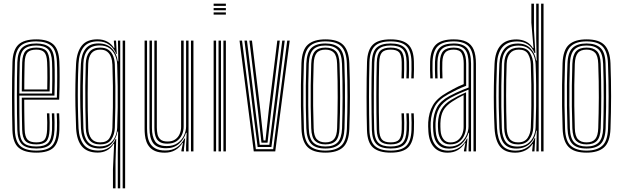

<svg xmlns="http://www.w3.org/2000/svg" viewBox="-20 -820 3375 1040"><path d="M177 6.8Q112.2 6.8 80.9 -20.1Q49.5 -47 47.2 -114.5Q46.2 -151.2 45.6 -198.1Q45 -245 45 -295.5Q45 -346 45.6 -394.8Q46.2 -443.5 47.5 -484Q49.8 -549.2 79.6 -578Q109.5 -606.8 176.5 -606.8Q238.5 -606.8 268.6 -579.8Q298.8 -552.8 301.5 -485.8Q302.2 -472.5 302.6 -451.4Q303 -430.2 303 -403.2Q303 -376.2 302.5 -344.9Q302 -313.5 300.5 -280H111.2Q111.2 -250.8 111.5 -223.1Q111.8 -195.5 112.2 -169.5Q112.8 -143.5 113.5 -118.8Q114.8 -80 128.5 -64.4Q142.2 -48.8 177 -48.8Q209 -48.8 221.2 -63.2Q233.5 -77.8 235.2 -117.8Q236 -133.8 235.8 -156.8Q235.5 -179.8 234.2 -206H247.5Q248.8 -178.5 249 -156.2Q249.2 -134 248.5 -117Q246.8 -71.8 231 -54.8Q215.2 -37.8 177 -37.8Q135.8 -37.8 118.5 -55.5Q101.2 -73.2 100 -117.8Q99.5 -139.8 99 -169.9Q98.5 -200 98.2 -231.9Q98 -263.8 98 -291H288Q289 -322 289.4 -351.4Q289.8 -380.8 289.8 -406.2Q289.8 -431.8 289.4 -452Q289 -472.2 288.2 -485.5Q285.5 -548.2 257.8 -572Q230 -595.8 176.5 -595.8Q115 -595.8 88.9 -568.9Q62.8 -542 60.8 -483.2Q59.5 -442.2 58.9 -394.1Q58.2 -346 58.2 -296.2Q58.2 -246.5 58.9 -200Q59.5 -153.5 60.5 -115.5Q62.5 -53.8 90.2 -29Q118 -4.2 177 -4.2Q235.2 -4.2 260.4 -29.2Q285.5 -54.2 288.2 -115.2Q288.8 -126.2 288.9 -141Q289 -155.8 288.6 -172.4Q288.2 -189 287.2 -206H300.5Q301.8 -183 302.1 -158.5Q302.5 -134 301.5 -114.5Q298.8 -48.8 270.4 -21Q242 6.8 177 6.8ZM177 -15.5Q123.5 -15.5 99.5 -38Q75.5 -60.5 73.8 -116Q72.5 -156.2 72 -204.4Q71.5 -252.5 71.5 -302.6Q71.5 -352.8 72.1 -399.2Q72.8 -445.8 73.8 -482.2Q75.8 -539.2 100.4 -561.9Q125 -584.5 176.5 -584.5Q224.5 -584.5 248.6 -563.2Q272.8 -542 275 -485Q275.8 -470.2 276.2 -443.1Q276.8 -416 276.5 -379.9Q276.2 -343.8 275 -302.2H84.8Q84.8 -249.2 85.1 -207.8Q85.5 -166.2 86.2 -117Q87 -68 107.1 -47.2Q127.2 -26.5 177 -26.5Q221.5 -26.5 240.5 -45.9Q259.5 -65.2 261.8 -116.2Q262.5 -133.2 262.2 -156.4Q262 -179.5 260.8 -206H274Q275.2 -180.8 275.5 -157.2Q275.8 -133.8 275 -115.8Q272.5 -59.8 250.8 -37.6Q229 -15.5 177 -15.5ZM84.8 -313.2H262Q263 -349.5 263.1 -383.2Q263.2 -417 262.9 -443.6Q262.5 -470.2 261.8 -484.5Q259.8 -534.8 239.4 -554.1Q219 -573.5 176.5 -573.5Q131.2 -573.5 109.9 -553.4Q88.5 -533.2 87 -481.8Q86 -452.2 85.5 -405.8Q85 -359.2 84.8 -313.2ZM98 -324.5Q98.2 -346.8 98.4 -372.6Q98.5 -398.5 99 -426.1Q99.5 -453.8 100.2 -481Q101.8 -526.5 119.4 -544.4Q137 -562.2 176.5 -562.2Q214 -562.2 230.4 -544.9Q246.8 -527.5 248.5 -483.8Q249 -471.5 249.5 -448.1Q250 -424.8 249.9 -393.1Q249.8 -361.5 248.8 -324.5ZM111.5 -335.5H235.8Q236.5 -368.2 236.6 -397.8Q236.8 -427.2 236.2 -449.6Q235.8 -472 235.2 -483.2Q233.5 -522 220.1 -536.6Q206.8 -551.2 176.5 -551.2Q143 -551.2 128.9 -535.8Q114.8 -520.2 113.5 -480.5Q113 -458.8 112.5 -435.8Q112 -412.8 111.8 -387.9Q111.5 -363 111.5 -335.5Z M591.8 200V97L598.2 -40.5H595Q581.2 -17.2 559.2 -5.4Q537.2 6.5 509.2 6.5Q453 6.5 424.4 -26.1Q395.8 -58.8 392.2 -125Q389.5 -188 388.5 -246.9Q387.5 -305.8 388.4 -362.4Q389.2 -419 392 -474.5Q395.8 -538.8 423.1 -572.9Q450.5 -607 507.8 -607Q538.2 -607 561 -594.6Q583.8 -582.2 597.2 -560.2H600L596.8 -595V-600H608.5L612.5 -528H609.2Q598 -558 572.6 -577Q547.2 -596 510.5 -596Q457.8 -596 433 -564.4Q408.2 -532.8 405.2 -474.2Q402.5 -418.5 401.8 -361.8Q401 -305 401.9 -246.1Q402.8 -187.2 405.5 -125Q408.5 -68.8 433.6 -36.6Q458.8 -4.5 513.5 -4.5Q546 -4.5 569.6 -20.4Q593.2 -36.2 606 -66.8H609.5L605.8 55.2V200ZM618 200V6.8L619.8 -107.5H616.5Q608.2 -65.8 583.9 -40.5Q559.5 -15.2 518.2 -15.8Q469.2 -16.5 445.2 -44.5Q421.2 -72.5 418.5 -124.8Q416.2 -182 415.1 -239.5Q414 -297 414.8 -355.6Q415.5 -414.2 418.2 -474.2Q421 -527.5 443.8 -556.1Q466.5 -584.8 513.8 -584.8Q558.8 -584.8 585.4 -558Q612 -531.2 618 -487.8H621L618.8 -600H631.2V200ZM520.2 -27Q553.2 -27 573.6 -41.8Q594 -56.5 603.9 -79.8Q613.8 -103 614.8 -128.2Q617 -182.2 617.6 -237.4Q618.2 -292.5 617.5 -350.5Q616.8 -408.5 614.8 -470.2Q613.8 -496.2 603.8 -520Q593.8 -543.8 573.2 -558.8Q552.8 -573.8 519.5 -573.8Q475.8 -573.8 454.5 -548.4Q433.2 -523 431.5 -475.5Q429.2 -411 428.6 -354.4Q428 -297.8 428.9 -242.1Q429.8 -186.5 431.8 -124.8Q433.8 -79.2 454.5 -53.1Q475.2 -27 520.2 -27ZM522.2 -37.8Q484.8 -37.8 465.5 -60.1Q446.2 -82.5 444.8 -125Q443.2 -181.2 442.4 -238.8Q441.5 -296.2 442 -355Q442.5 -413.8 444.5 -474Q446 -517 465 -539.6Q484 -562.2 522.5 -562.2Q551 -562.2 568.1 -549.6Q585.2 -537 593.2 -516Q601.2 -495 602 -470Q604.2 -411 604.9 -353.1Q605.5 -295.2 604.8 -239Q604 -182.8 602 -128Q600.8 -91.5 583.1 -64.6Q565.5 -37.8 522.2 -37.8ZM522.2 -48.8Q559 -48.8 573.2 -72.4Q587.5 -96 588.8 -128Q590.8 -183.2 591.5 -239.8Q592.2 -296.2 591.6 -353.9Q591 -411.5 588.8 -470Q588 -492.2 581.4 -510.6Q574.8 -529 560.6 -540.1Q546.5 -551.2 522.8 -551.2Q491 -551.2 475.1 -531.4Q459.2 -511.5 457.8 -474Q455.2 -398 454.9 -312.6Q454.5 -227.2 458 -125.2Q459.5 -89 475.2 -68.9Q491 -48.8 522.2 -48.8ZM644.5 200V-600H657.8V200Z M872.8 7Q842.8 7 822.8 -1Q802.8 -9 790.9 -22.6Q779 -36.2 773 -53.1Q767 -70 765.1 -87.9Q763.2 -105.8 763.2 -122.2V-600H776.5V-124.5Q776.5 -105 779.4 -83.9Q782.2 -62.8 792.1 -44.9Q802 -27 822 -15.9Q842 -4.8 876.2 -4.8Q912 -4.8 937.8 -21.8Q963.5 -38.8 979 -69.5H982.8L976.2 -11.8V0H962.8L962.5 -5.5L971.2 -45.8H968.5Q952.8 -20.5 928.8 -6.8Q904.8 7 872.8 7ZM1014.5 0V-600H1027.8V0ZM886.2 -41.8Q862.5 -41.8 848.5 -49.4Q834.5 -57 827.6 -69.6Q820.8 -82.2 818.5 -97.8Q816.2 -113.2 816.2 -128.8V-600H829.5V-129.5Q829.5 -110 833.2 -92.6Q837 -75.2 849.4 -64.4Q861.8 -53.5 888 -53.5Q913 -53.5 929.1 -64.8Q945.2 -76 953.1 -94.2Q961 -112.5 961 -133.2V-600H974.8V-134Q974.8 -110.5 965.1 -89.2Q955.5 -68 936 -54.9Q916.5 -41.8 886.2 -41.8ZM879.5 -17Q829.2 -17.2 809.5 -44.9Q789.8 -72.5 789.8 -125.2V-600H803V-126.8Q803 -80.5 819.9 -54.6Q836.8 -28.8 883.8 -28.8Q919 -28.8 942.1 -45.1Q965.2 -61.5 976.6 -86Q988 -110.5 988 -135.2V-600H1001.2V0H988V-32L991.2 -100.5H987.5Q976.2 -65 948.9 -40.8Q921.5 -16.5 879.5 -17Z M1137.2 -788.2V-800H1203.5V-788.2ZM1137.2 -740.8V-752.8H1203.5V-740.8ZM1137.2 -764.5V-776.2H1203.5V-764.5ZM1190.2 0V-600H1203.5V0ZM1137.2 0V-600H1150.5V0ZM1163.8 0V-600H1177V0Z M1354.5 0 1277.5 -600H1291L1365.8 -11.8H1459.8L1535.8 -600H1549.2L1471 0ZM1375.5 -23.8 1350.5 -220.2 1304.2 -600H1317.8L1363.5 -223.5L1386.8 -35.5H1439L1462.5 -224.8L1508.8 -600H1522.2L1475.5 -221L1450.2 -23.8ZM1396.2 -47.2 1376.2 -227 1331 -600H1344.8L1389.2 -230.5L1407.5 -59.2H1418L1436.8 -231.8L1482 -600H1495.5L1449.8 -228.5L1429.2 -47.2Z M1742.8 6.8Q1675.8 6.8 1645.6 -23.8Q1615.5 -54.2 1613 -122.5Q1610.8 -185.5 1610 -243.9Q1609.2 -302.2 1610 -360Q1610.8 -417.8 1612.8 -478.2Q1615.8 -549.8 1647.6 -578.2Q1679.5 -606.8 1742.8 -606.8Q1810 -606.8 1839.8 -576.1Q1869.5 -545.5 1872.2 -477.2Q1875.8 -383 1875.6 -297.6Q1875.5 -212.2 1872.2 -121.8Q1869.5 -50.5 1837.6 -21.9Q1805.8 6.8 1742.8 6.8ZM1742.8 -4.2Q1798 -4.2 1827.1 -29.9Q1856.2 -55.5 1859 -121.8Q1862.2 -212 1862.2 -296Q1862.2 -380 1858.8 -476.5Q1856.8 -537.8 1830.8 -566.8Q1804.8 -595.8 1742.8 -595.8Q1684 -595.8 1656.2 -568.2Q1628.5 -540.8 1626 -475.5Q1624 -421.8 1623.2 -365.1Q1622.5 -308.5 1623.2 -248Q1624 -187.5 1626.2 -122Q1628.5 -55.5 1657.9 -29.9Q1687.2 -4.2 1742.8 -4.2ZM1742.8 -15.5Q1690 -15.5 1665.8 -40.8Q1641.5 -66 1639.2 -125Q1637.5 -178.8 1636.6 -237Q1635.8 -295.2 1636.4 -355.5Q1637 -415.8 1639.2 -475.2Q1641.5 -535.2 1666.4 -559.9Q1691.2 -584.5 1742.8 -584.5Q1791.8 -584.5 1817.6 -561Q1843.5 -537.5 1845.5 -477.5Q1847.8 -416.8 1848.5 -358.4Q1849.2 -300 1848.6 -242.1Q1848 -184.2 1846 -124.8Q1843.8 -64.8 1818.9 -40.1Q1794 -15.5 1742.8 -15.5ZM1742.8 -26.5Q1787 -26.5 1808.8 -48.6Q1830.5 -70.8 1832.8 -125Q1835.2 -201 1835.6 -290Q1836 -379 1832.5 -474.5Q1830.5 -529.8 1808.4 -551.6Q1786.2 -573.5 1742.8 -573.5Q1698.2 -573.5 1676.5 -551.4Q1654.8 -529.2 1652.5 -474.8Q1650.8 -423.8 1649.9 -367.1Q1649 -310.5 1649.6 -249.6Q1650.2 -188.8 1652.5 -125Q1654.5 -69.2 1677.1 -47.9Q1699.8 -26.5 1742.8 -26.5ZM1742.8 -37.8Q1706.5 -37.8 1687 -56.6Q1667.5 -75.5 1665.8 -125.2Q1663.8 -184.5 1663 -242Q1662.2 -299.5 1663 -357.1Q1663.8 -414.8 1665.8 -474Q1667.5 -521.8 1685.8 -542Q1704 -562.2 1742.8 -562.2Q1779 -562.2 1798.2 -543.4Q1817.5 -524.5 1819.2 -474.5Q1822.2 -387 1822.4 -298.4Q1822.5 -209.8 1819.2 -125.8Q1817.5 -77.2 1799 -57.5Q1780.5 -37.8 1742.8 -37.8ZM1742.8 -48.8Q1775 -48.8 1789.9 -66.9Q1804.8 -85 1806 -126.2Q1808.8 -205.5 1809.1 -291.6Q1809.5 -377.8 1806 -474Q1804.8 -517.2 1788.9 -534.2Q1773 -551.2 1742.8 -551.2Q1710 -551.2 1695.2 -532.9Q1680.5 -514.5 1679 -473.5Q1677 -415.5 1676.2 -359.8Q1675.5 -304 1676.2 -246.6Q1677 -189.2 1679 -125.8Q1680.2 -82.2 1696.4 -65.5Q1712.5 -48.8 1742.8 -48.8Z M2096.2 6.8Q2032.8 6.8 2001.4 -20Q1970 -46.8 1967.8 -114.5Q1966.8 -151.2 1966.1 -198.1Q1965.5 -245 1965.5 -295.5Q1965.5 -346 1966.1 -394.8Q1966.8 -443.5 1968 -484Q1970.2 -549.2 1999.6 -578Q2029 -606.8 2095.5 -606.8Q2159.8 -606.8 2190.1 -579.8Q2220.5 -552.8 2222 -486.2Q2222.5 -468 2222.4 -443.4Q2222.2 -418.8 2221 -395.5H2207.8Q2209 -416.8 2209.1 -441.1Q2209.2 -465.5 2208.8 -485.8Q2207.5 -545 2181.2 -570.4Q2155 -595.8 2095.5 -595.8Q2035 -595.8 2009.1 -569.1Q1983.2 -542.5 1981.2 -483.2Q1980 -442 1979.4 -394Q1978.8 -346 1978.8 -296.2Q1978.8 -246.5 1979.4 -200Q1980 -153.5 1981 -115.5Q1982.8 -54.5 2010.6 -29.4Q2038.5 -4.2 2096.2 -4.2Q2155 -4.2 2180.8 -29.8Q2206.5 -55.2 2208.8 -115Q2209.5 -134.5 2209.4 -155.8Q2209.2 -177 2207.8 -206H2221Q2222.2 -182.8 2222.6 -161.2Q2223 -139.8 2222 -114.5Q2219.5 -49.8 2190.8 -21.5Q2162 6.8 2096.2 6.8ZM2096.2 -15.5Q2044 -15.5 2019.9 -38.8Q1995.8 -62 1994.2 -116Q1993.2 -156.2 1992.6 -204.5Q1992 -252.8 1992 -302.9Q1992 -353 1992.6 -399.5Q1993.2 -446 1994.2 -482.5Q1996.2 -540.8 2021 -562.6Q2045.8 -584.5 2095.5 -584.5Q2147.8 -584.5 2171.1 -562.1Q2194.5 -539.8 2195.5 -485.2Q2195.8 -467.5 2195.8 -444.2Q2195.8 -421 2194.5 -395.5H2181.2Q2182.5 -422 2182.5 -445.6Q2182.5 -469.2 2182.2 -485Q2181.5 -534.8 2161 -554.1Q2140.5 -573.5 2095.5 -573.5Q2051.8 -573.5 2030.4 -554Q2009 -534.5 2007.5 -481.8Q2006.5 -451.5 2005.9 -407.1Q2005.2 -362.8 2004.9 -312.2Q2004.5 -261.8 2005 -211.4Q2005.5 -161 2006.8 -118.8Q2008.5 -67 2029.5 -46.8Q2050.5 -26.5 2096.2 -26.5Q2141 -26.5 2160.6 -46.2Q2180.2 -66 2182.2 -115.5Q2183 -134 2182.9 -155.2Q2182.8 -176.5 2181.2 -206H2194.5Q2196 -174.5 2196.1 -154.4Q2196.2 -134.2 2195.5 -115.5Q2193.2 -61 2171 -38.2Q2148.8 -15.5 2096.2 -15.5ZM2096.2 -37.8Q2057 -37.8 2039.4 -55.4Q2021.8 -73 2020.5 -119Q2019.5 -156.8 2019 -202.8Q2018.5 -248.8 2018.5 -297.8Q2018.5 -346.8 2019.1 -393.9Q2019.8 -441 2020.8 -481Q2022.2 -527.5 2039.8 -544.9Q2057.2 -562.2 2095.5 -562.2Q2135 -562.2 2151.8 -544.9Q2168.5 -527.5 2169 -484Q2169.2 -466.2 2169.2 -444.4Q2169.2 -422.5 2168 -395.5H2154.8Q2156 -423.2 2156 -445.1Q2156 -467 2155.8 -483.8Q2155.2 -520.8 2142.4 -536Q2129.5 -551.2 2095.5 -551.2Q2062.8 -551.2 2049 -535.9Q2035.2 -520.5 2034 -480.5Q2033 -445 2032.4 -400.9Q2031.8 -356.8 2031.8 -308.5Q2031.8 -260.2 2032.2 -211.8Q2032.8 -163.2 2034 -118.8Q2035.2 -80 2048.8 -64.4Q2062.2 -48.8 2096.2 -48.8Q2129.5 -48.8 2142.1 -64.2Q2154.8 -79.8 2155.8 -117.2Q2156.2 -136.8 2156.2 -156.4Q2156.2 -176 2154.8 -206H2168Q2169.5 -176.8 2169.6 -155.4Q2169.8 -134 2169 -117Q2167.5 -73 2151.4 -55.4Q2135.2 -37.8 2096.2 -37.8Z M2544.8 0V-474.8Q2544.8 -539.5 2519.9 -567.6Q2495 -595.8 2437.8 -595.8Q2378.5 -595.8 2351.9 -570.2Q2325.2 -544.8 2323 -485.8Q2322.2 -465.5 2322.6 -441.9Q2323 -418.2 2324 -395.5H2310.8Q2309.8 -419 2309.4 -442Q2309 -465 2309.8 -486.2Q2312 -550.8 2341.9 -578.8Q2371.8 -606.8 2437.8 -606.8Q2480.8 -606.8 2507.1 -593.4Q2533.5 -580 2545.8 -551Q2558 -522 2558 -474.8V0ZM2415 -26Q2447.8 -26 2470.6 -43Q2493.5 -60 2505.6 -85.4Q2517.8 -110.8 2517.8 -135.2V-334.5Q2495.8 -326.2 2469.1 -314.2Q2442.5 -302.2 2418.8 -289.2Q2378.5 -266.2 2359.8 -234.9Q2341 -203.5 2339 -153Q2338.5 -141.5 2339 -131.2Q2339.5 -121 2340.2 -109.8Q2342.8 -68.2 2362.6 -47.1Q2382.5 -26 2415 -26ZM2417.8 -37.8Q2388.5 -37.8 2372.5 -57.9Q2356.5 -78 2353.5 -110.5Q2352.5 -123 2352.2 -133.5Q2352 -144 2352.2 -152Q2354.2 -199 2370.9 -228.1Q2387.5 -257.2 2423.5 -279Q2440.8 -289.5 2462.2 -300.4Q2483.8 -311.2 2504.5 -320V-134Q2504.5 -110.5 2495.2 -88.4Q2486 -66.2 2466.9 -52Q2447.8 -37.8 2417.8 -37.8ZM2419.5 -48.5Q2444.2 -48.5 2460.2 -61Q2476.2 -73.5 2483.8 -92.9Q2491.2 -112.2 2491.2 -133.2V-304.8Q2474.8 -296.8 2459.2 -288.1Q2443.8 -279.5 2428.2 -269Q2396.2 -247.8 2381.5 -221.9Q2366.8 -196 2365.5 -152.2Q2365.2 -143 2365.5 -132.9Q2365.8 -122.8 2366.5 -112Q2368.5 -84.5 2381.9 -66.5Q2395.2 -48.5 2419.5 -48.5ZM2404.2 7Q2357.2 7 2330.6 -22.9Q2304 -52.8 2300.5 -106.8Q2299.5 -121.5 2299.2 -135Q2299 -148.5 2299.5 -157.5Q2302.5 -210.8 2324.9 -249.8Q2347.2 -288.8 2403.5 -320Q2420.8 -329.8 2434.9 -337.5Q2449 -345.2 2462.8 -351.8Q2476.5 -358.2 2491.8 -364.2V-474.8Q2491.8 -511.2 2480.9 -531.2Q2470 -551.2 2437.8 -551.2Q2404.8 -551.2 2391 -534.9Q2377.2 -518.5 2376 -483.5Q2375.5 -467.5 2375.6 -445.9Q2375.8 -424.2 2376.8 -395.5H2363.5Q2362.5 -425.5 2362.4 -446.2Q2362.2 -467 2362.8 -484.5Q2364.2 -526.5 2381.9 -544.4Q2399.5 -562.2 2437.8 -562.2Q2476.8 -562.2 2490.9 -540Q2505 -517.8 2505 -474.8V-355.2Q2478.2 -345.2 2454.2 -333.5Q2430.2 -321.8 2408.2 -309.5Q2355.8 -280.8 2335.6 -243.8Q2315.5 -206.8 2312.8 -156.5Q2312.2 -144.2 2312.5 -132.9Q2312.8 -121.5 2313.8 -107.8Q2317 -57.5 2341.4 -30.8Q2365.8 -4 2407.8 -4Q2444.2 -4 2469.9 -22.2Q2495.5 -40.5 2509 -69.5H2512L2506.5 -11.8V0H2493V-4.5L2501 -45.8H2498.5Q2483 -20.8 2459.5 -6.9Q2436 7 2404.2 7ZM2518.2 0V-32L2520.8 -100.5H2517.8Q2506.5 -64.5 2479.6 -39.8Q2452.8 -15 2411 -15Q2374 -15 2352 -39.1Q2330 -63.2 2327 -108.5Q2326 -122.8 2325.8 -133.6Q2325.5 -144.5 2326 -155.5Q2328.5 -203 2346.9 -238Q2365.2 -273 2413.5 -299.2Q2431 -308.8 2449.9 -317.5Q2468.8 -326.2 2486.6 -333.6Q2504.5 -341 2518.2 -345.8V-474.8Q2518.2 -527.8 2499.6 -550.6Q2481 -573.5 2437.8 -573.5Q2392.2 -573.5 2371.8 -553Q2351.2 -532.5 2349.5 -484.8Q2348.8 -464.5 2349.1 -441Q2349.5 -417.5 2350.2 -395.5H2337.2Q2336.2 -418 2335.9 -441.9Q2335.5 -465.8 2336.2 -485.2Q2338.2 -538.5 2361.8 -561.5Q2385.2 -584.5 2437.8 -584.5Q2488 -584.5 2509.8 -559Q2531.5 -533.5 2531.5 -474.8V0Z M2924.2 0H2911V-800H2924.2ZM2897.8 0H2885.2L2887.5 -112.2H2884.5Q2878.5 -68.8 2850.2 -42Q2822 -15.2 2777 -15.2Q2732.5 -15.2 2710.2 -42.1Q2688 -69 2685 -125.8Q2682.8 -179.2 2681.8 -235.8Q2680.8 -292.2 2681.5 -352.1Q2682.2 -412 2685 -475Q2687.8 -526.5 2712 -555.4Q2736.2 -584.2 2786.2 -584.2Q2828.2 -584.2 2853.2 -558.1Q2878.2 -532 2883.8 -492.5H2887L2884.5 -611V-800H2897.8ZM2782.8 -26.2Q2816 -26.2 2837.4 -41.2Q2858.8 -56.2 2869.5 -80Q2880.2 -103.8 2881.2 -129.8Q2883.2 -187.8 2884 -245.5Q2884.8 -303.2 2884.1 -360.1Q2883.5 -417 2881.2 -471.8Q2880.2 -497 2870.8 -520.1Q2861.2 -543.2 2841.2 -558.1Q2821.2 -573 2788.2 -573Q2744.2 -573 2722.2 -547.6Q2700.2 -522.2 2698.2 -475Q2696.2 -411.8 2695.5 -355.8Q2694.8 -299.8 2695.5 -244Q2696.2 -188.2 2698.2 -125.8Q2700.2 -77.5 2719.4 -51.9Q2738.5 -26.2 2782.8 -26.2ZM2785.8 -37.8Q2747.5 -37.8 2730.1 -60.4Q2712.8 -83 2711.2 -126Q2709.5 -186.8 2708.9 -245.6Q2708.2 -304.5 2709 -361.9Q2709.8 -419.2 2711.2 -474.8Q2712.8 -518 2732.8 -540.1Q2752.8 -562.2 2790 -562.2Q2833.5 -562.2 2850.4 -534.2Q2867.2 -506.2 2868.5 -472Q2870.5 -416.5 2871.2 -360.4Q2872 -304.2 2871.4 -246.8Q2870.8 -189.2 2868.5 -130Q2867.2 -92 2847 -64.9Q2826.8 -37.8 2785.8 -37.8ZM2786 -48.8Q2821.8 -48.8 2837.9 -72.9Q2854 -97 2855.2 -130Q2857.5 -188.8 2858.1 -246.8Q2858.8 -304.8 2858 -361.4Q2857.2 -418 2855.2 -472Q2854.2 -502.8 2840.5 -527Q2826.8 -551.2 2790.2 -551.2Q2759 -551.2 2742.5 -531.1Q2726 -511 2724.5 -474.8Q2721.5 -387.8 2721.5 -303.6Q2721.5 -219.5 2724.5 -126Q2726 -88.5 2740.2 -68.6Q2754.5 -48.8 2786 -48.8ZM2771 7Q2715.8 7 2689.1 -25.6Q2662.5 -58.2 2658.8 -125.5Q2656.2 -179.8 2655.2 -236.8Q2654.2 -293.8 2655.1 -353.4Q2656 -413 2658.8 -475Q2662.2 -541.2 2691.5 -573.9Q2720.8 -606.5 2777 -606.5Q2805.8 -606.5 2829.5 -594.6Q2853.2 -582.8 2866.5 -559.5H2869.8L2858.2 -697V-800H2872.2V-661L2879.8 -533.2H2874.8Q2863 -563.8 2838.8 -579.6Q2814.5 -595.5 2781.5 -595.5Q2726.5 -595.5 2700.6 -563.4Q2674.8 -531.2 2672 -475.2Q2669.5 -416.8 2668.5 -359Q2667.5 -301.2 2668.4 -243.4Q2669.2 -185.5 2672 -125.8Q2675.2 -66 2698.6 -35Q2722 -4 2773.8 -4Q2810.5 -4 2837.5 -23Q2864.5 -42 2875.8 -72H2879L2875 0H2862.5L2862.8 -6.5L2866.5 -39.8H2863.8Q2850.2 -17.8 2825.9 -5.4Q2801.5 7 2771 7Z M3157.2 6.8Q3090.2 6.8 3060.1 -23.8Q3030 -54.2 3027.5 -122.5Q3025.2 -185.5 3024.5 -243.9Q3023.8 -302.2 3024.5 -360Q3025.2 -417.8 3027.2 -478.2Q3030.2 -549.8 3062.1 -578.2Q3094 -606.8 3157.2 -606.8Q3224.5 -606.8 3254.2 -576.1Q3284 -545.5 3286.8 -477.2Q3290.2 -383 3290.1 -297.6Q3290 -212.2 3286.8 -121.8Q3284 -50.5 3252.1 -21.9Q3220.2 6.8 3157.2 6.8ZM3157.2 -4.2Q3212.5 -4.2 3241.6 -29.9Q3270.8 -55.5 3273.5 -121.8Q3276.8 -212 3276.8 -296Q3276.8 -380 3273.2 -476.5Q3271.2 -537.8 3245.2 -566.8Q3219.2 -595.8 3157.2 -595.8Q3098.5 -595.8 3070.8 -568.2Q3043 -540.8 3040.5 -475.5Q3038.5 -421.8 3037.8 -365.1Q3037 -308.5 3037.8 -248Q3038.5 -187.5 3040.8 -122Q3043 -55.5 3072.4 -29.9Q3101.8 -4.2 3157.2 -4.2ZM3157.2 -15.5Q3104.5 -15.5 3080.2 -40.8Q3056 -66 3053.8 -125Q3052 -178.8 3051.1 -237Q3050.2 -295.2 3050.9 -355.5Q3051.5 -415.8 3053.8 -475.2Q3056 -535.2 3080.9 -559.9Q3105.8 -584.5 3157.2 -584.5Q3206.2 -584.5 3232.1 -561Q3258 -537.5 3260 -477.5Q3262.2 -416.8 3263 -358.4Q3263.8 -300 3263.1 -242.1Q3262.5 -184.2 3260.5 -124.8Q3258.2 -64.8 3233.4 -40.1Q3208.5 -15.5 3157.2 -15.5ZM3157.2 -26.5Q3201.5 -26.5 3223.2 -48.6Q3245 -70.8 3247.2 -125Q3249.8 -201 3250.1 -290Q3250.5 -379 3247 -474.5Q3245 -529.8 3222.9 -551.6Q3200.8 -573.5 3157.2 -573.5Q3112.8 -573.5 3091 -551.4Q3069.2 -529.2 3067 -474.8Q3065.2 -423.8 3064.4 -367.1Q3063.5 -310.5 3064.1 -249.6Q3064.8 -188.8 3067 -125Q3069 -69.2 3091.6 -47.9Q3114.2 -26.5 3157.2 -26.5ZM3157.2 -37.8Q3121 -37.8 3101.5 -56.6Q3082 -75.5 3080.2 -125.2Q3078.2 -184.5 3077.5 -242Q3076.8 -299.5 3077.5 -357.1Q3078.2 -414.8 3080.2 -474Q3082 -521.8 3100.2 -542Q3118.5 -562.2 3157.2 -562.2Q3193.5 -562.2 3212.8 -543.4Q3232 -524.5 3233.8 -474.5Q3236.8 -387 3236.9 -298.4Q3237 -209.8 3233.8 -125.8Q3232 -77.2 3213.5 -57.5Q3195 -37.8 3157.2 -37.8ZM3157.2 -48.8Q3189.5 -48.8 3204.4 -66.9Q3219.2 -85 3220.5 -126.2Q3223.2 -205.5 3223.6 -291.6Q3224 -377.8 3220.5 -474Q3219.2 -517.2 3203.4 -534.2Q3187.5 -551.2 3157.2 -551.2Q3124.5 -551.2 3109.8 -532.9Q3095 -514.5 3093.5 -473.5Q3091.5 -415.5 3090.8 -359.8Q3090 -304 3090.8 -246.6Q3091.5 -189.2 3093.5 -125.8Q3094.8 -82.2 3110.9 -65.5Q3127 -48.8 3157.2 -48.8Z"/></svg>

Font: Big Shoulders Inline Display Thin
Style: Regular
Weight: 400
Version: Version 2.002